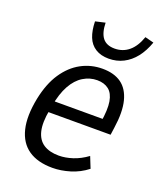

<svg xmlns="http://www.w3.org/2000/svg" viewBox="-133 -789 746 884"><g transform="rotate(20 240.0 -347.0)"><path d="M229 9Q156 9 111 -22Q66 -53 51 -114.5Q36 -176 54 -266Q70 -344 104.5 -395.5Q139 -447 187 -473Q235 -499 291 -499Q348 -499 383.5 -473.5Q419 -448 432.5 -395.5Q446 -343 434 -262L429 -226H109L118 -282H385L367 -264Q378 -330 371.5 -368Q365 -406 343 -423.5Q321 -441 286 -441Q250 -441 218 -421.5Q186 -402 163.5 -361.5Q141 -321 130 -258L126 -236Q114 -172 123.5 -132Q133 -92 162 -73Q191 -54 237 -54Q269 -54 304.5 -65.5Q340 -77 374 -102L396 -47Q359 -18 314.5 -4.5Q270 9 229 9ZM300 -552Q262 -552 235.5 -568.5Q209 -585 196.5 -616Q184 -647 183 -692L231 -703Q232 -654 251 -629.5Q270 -605 310 -605Q350 -605 379.5 -629.5Q409 -654 426 -703L469 -692Q453 -647 428.5 -616Q404 -585 371.5 -568.5Q339 -552 300 -552Z"/></g></svg>

Font: Nunito Sans 10pt Condensed
Style: Italic
Weight: 400
Width: 3
Italic angle: -9°
Designer: Vernon Adams
Foundry: Vernon Adams
Version: Version 3.101;gftools[0.9.27]